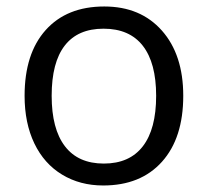

<svg xmlns="http://www.w3.org/2000/svg" viewBox="-20 -565 644 595"><path d="M547.9 -268.1Q547.9 -137.2 481.9 -63.7Q416 9.8 299.8 9.8Q228 9.8 172.4 -23.9Q116.7 -57.6 86.4 -120.6Q56.2 -183.6 56.2 -268.1Q56.2 -398.9 121.6 -471.9Q187 -544.9 303.2 -544.9Q415.5 -544.9 481.7 -470.2Q547.9 -395.5 547.9 -268.1ZM140.1 -268.1Q140.1 -165.5 181.2 -111.8Q222.2 -58.1 301.8 -58.1Q381.3 -58.1 422.6 -111.6Q463.9 -165 463.9 -268.1Q463.9 -370.1 422.6 -423.1Q381.3 -476.1 300.8 -476.1Q221.2 -476.1 180.7 -423.8Q140.1 -371.6 140.1 -268.1Z"/></svg>

Font: Zoram GWebM
Style: Regular
Weight: 400
Foundry: Ascender Corporation
Version: Version 1.000